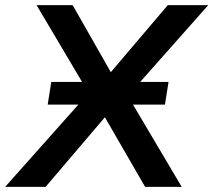

<svg xmlns="http://www.w3.org/2000/svg" viewBox="-65 -725 828 745"><path d="M-45 0 279 -364 77 -705H217L365 -445L586 -705H743L431 -353L640 0H498L342 -270L112 0ZM120 -319 134 -407H589L575 -319Z"/></svg>

Font: Nunito Sans
Style: Bold Italic
Weight: 700
Italic angle: -9°
Designer: Vernon Adams
Foundry: Vernon Adams
Version: Version 3.006; ttfautohint (v1.8.3)